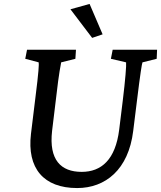

<svg xmlns="http://www.w3.org/2000/svg" viewBox="-20 -942 816 973"><path d="M117 -690 108 -644 176 -626C178 -619 176 -577 160 -452L137 -264C116 -89 201 11 371 11C514 11 631 -82 655 -278L674 -431C691 -570 699 -619 702 -626L774 -644L776 -690H551L542 -644L619 -626C621 -612 615 -537 602 -431L584 -285C565 -132 493 -71 394 -71C289 -71 227 -131 244 -279L265 -452C279 -576 288 -614 290 -626L362 -644L365 -690ZM337 -895 447 -750 500 -768 434 -922Z"/></svg>

Font: TPK Tissa Web Medium
Style: Italic
Weight: 500
Italic angle: -7°
Designer: Jacques Le Bailly, Suppakit Chalermlarp | Katatrad Co.,Ltd.
Foundry: Jacques Le Bailly, Cadson Demak Co.,Ltd.
Version: Version 5.000;Glyphs 3.1.2 (3151)